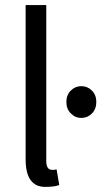

<svg xmlns="http://www.w3.org/2000/svg" viewBox="-20 -732 403 764"><path d="M82 -98.1V-711.9H164.1V-91.8Q164.1 -56.2 187 -56.2H194.3Q197.8 -56.2 205.1 -58.1L215.8 3.9Q201.2 11.2 161.6 11.7Q82 12.7 82 -98.1ZM345.7 -280.3Q328.1 -262.7 303.7 -262.7Q279.3 -262.7 261.7 -280.8Q244.1 -298.3 244.1 -326.2Q244.1 -354 261.7 -371.6Q279.3 -389.2 303.7 -389.2Q328.1 -389.2 345.7 -371.6Q363.3 -354 363.3 -326.2Q363.3 -298.3 345.7 -280.3Z"/></svg>

Font: SourceSansPro-Regular
Style: Regular
Weight: 400
Designer: Paul D. Hunt
Foundry: Adobe Systems Incorporated
Version: Version 1.050;PS Version 1.000;hotconv 1.0.70;makeotf.lib2.5